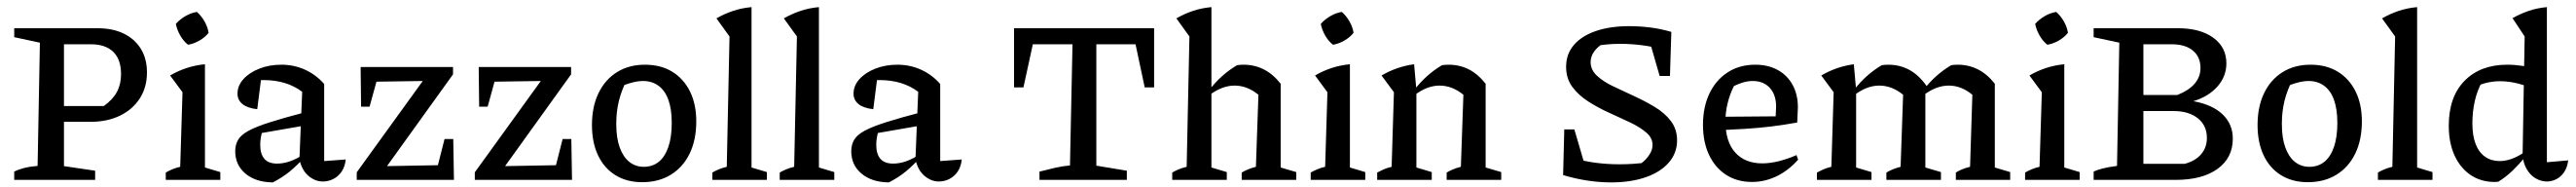

<svg xmlns="http://www.w3.org/2000/svg" viewBox="-20 -784 11235 815"><path d="M404 -661Q472 -661 520 -637.5Q568 -614 594.5 -571Q621 -528 621 -468Q621 -404 590 -355.5Q559 -307 503.5 -280Q448 -253 374 -253H203V-322H433Q472 -350 490 -383.5Q508 -417 508 -461Q508 -525 474 -558Q440 -591 377 -591H259V-60L395 -40V0H42V-36Q59 -45 84 -51.5Q109 -58 144 -61L154 -598L42 -622V-661Z M703 0V-32Q717 -40 732.5 -46.5Q748 -53 766 -57L776 -382L722 -455Q756 -475 794 -487.5Q832 -500 874 -504V-54L941 -34V0ZM839 -732Q859 -714 872.5 -690Q886 -666 890 -641Q874 -621 849.5 -607Q825 -593 800 -589Q780 -605 766 -629.5Q752 -654 747 -680Q765 -700 789 -714Q813 -728 839 -732Z M1388 7Q1355 7 1326 -17Q1297 -41 1286 -89L1298 -384Q1230 -435 1130 -435Q1113 -435 1095 -433Q1077 -431 1061 -427L1121 -457L1102 -308Q1059 -313 1037.5 -330.5Q1016 -348 1016 -376Q1016 -411 1042 -439.5Q1068 -468 1111.5 -485Q1155 -502 1207 -502Q1263 -502 1311 -480Q1359 -458 1394 -418V-82L1488 -89Q1485 -59 1471 -37.5Q1457 -16 1435 -4.5Q1413 7 1388 7ZM1170 11Q1095 10 1050.5 -27.5Q1006 -65 1006 -125Q1006 -153 1018.5 -174.5Q1031 -196 1064 -214Q1097 -232 1158.5 -251.5Q1220 -271 1316 -296V-238L1091 -199L1125 -214Q1120 -199 1117.5 -183Q1115 -167 1115 -153Q1115 -113 1133 -92Q1151 -71 1189 -71Q1216 -71 1245 -81Q1274 -91 1307 -113V-98Q1278 -65 1245.5 -38Q1213 -11 1170 11Z M1536 0V-33L1824 -431L1622 -428L1592 -319H1555L1553 -492H1956V-460L1668 -60L1890 -64L1919 -178H1957L1960 0Z M2051 0V-33L2339 -431L2137 -428L2107 -319H2070L2068 -492H2471V-460L2183 -60L2405 -64L2434 -178H2472L2475 0Z M2781 10Q2714 10 2664.5 -20.5Q2615 -51 2588.5 -107Q2562 -163 2562 -239Q2562 -319 2590.5 -378Q2619 -437 2671 -469.5Q2723 -502 2793 -502Q2862 -502 2912 -471.5Q2962 -441 2989.5 -385.5Q3017 -330 3017 -255Q3017 -174 2988 -114.5Q2959 -55 2906 -22.5Q2853 10 2781 10ZM2788 -57Q2826 -57 2853 -78.5Q2880 -100 2895 -143Q2910 -186 2910 -248Q2910 -308 2895.5 -348.5Q2881 -389 2852.5 -410Q2824 -431 2785 -431Q2759 -431 2727.5 -421.5Q2696 -412 2654 -393L2714 -435Q2691 -391 2679.5 -344.5Q2668 -298 2668 -244Q2668 -183 2683 -141.5Q2698 -100 2725 -78.5Q2752 -57 2788 -57Z M3087 0V-32Q3099 -39 3114 -45.5Q3129 -52 3150 -57L3162 -625L3105 -704Q3140 -724 3177.5 -736.5Q3215 -749 3258 -753V-54L3325 -34V0Z M3381 0V-32Q3393 -39 3408 -45.5Q3423 -52 3444 -57L3456 -625L3399 -704Q3434 -724 3471.5 -736.5Q3509 -749 3552 -753V-54L3619 -34V0Z M4075 7Q4042 7 4013 -17Q3984 -41 3973 -89L3985 -384Q3917 -435 3817 -435Q3800 -435 3782 -433Q3764 -431 3748 -427L3808 -457L3789 -308Q3746 -313 3724.5 -330.5Q3703 -348 3703 -376Q3703 -411 3729 -439.5Q3755 -468 3798.5 -485Q3842 -502 3894 -502Q3950 -502 3998 -480Q4046 -458 4081 -418V-82L4175 -89Q4172 -59 4158 -37.5Q4144 -16 4122 -4.5Q4100 7 4075 7ZM3857 11Q3782 10 3737.5 -27.5Q3693 -65 3693 -125Q3693 -153 3705.5 -174.5Q3718 -196 3751 -214Q3784 -232 3845.5 -251.5Q3907 -271 4003 -296V-238L3778 -199L3812 -214Q3807 -199 3804.5 -183Q3802 -167 3802 -153Q3802 -113 3820 -92Q3838 -71 3876 -71Q3903 -71 3932 -81Q3961 -91 3994 -113V-98Q3965 -65 3932.5 -38Q3900 -11 3857 11Z M5014 -661V-403H4973L4933 -591H4762V-62L4895 -40V0H4514V-36Q4548 -45 4581 -52.5Q4614 -60 4647 -63L4658 -591H4485L4444 -403H4403V-661Z M5093 0V-32Q5105 -39 5120 -45.5Q5135 -52 5156 -57L5168 -625L5111 -704Q5146 -724 5183.5 -736.5Q5221 -749 5264 -753V-54L5331 -34V0ZM5396 0V-32Q5408 -39 5423 -45.5Q5438 -52 5458 -57L5469 -371L5566 -419V-54L5634 -34V0ZM5256 -370 5254 -391Q5281 -426 5311.5 -453Q5342 -480 5376 -500Q5383 -501 5390.5 -501.5Q5398 -502 5404 -502Q5452 -502 5492.5 -481.5Q5533 -461 5566 -419L5469 -371Q5420 -411 5365 -411Q5311 -411 5256 -370Z M5697 0V-32Q5711 -40 5726.5 -46.5Q5742 -53 5760 -57L5770 -382L5716 -455Q5750 -475 5788 -487.5Q5826 -500 5868 -504V-54L5935 -34V0ZM5833 -732Q5853 -714 5866.5 -690Q5880 -666 5884 -641Q5868 -621 5843.5 -607Q5819 -593 5794 -589Q5774 -605 5760 -629.5Q5746 -654 5741 -680Q5759 -700 5783 -714Q5807 -728 5833 -732Z M5987 0V-32Q6000 -39 6014.5 -45.5Q6029 -52 6050 -57L6060 -382L6006 -455Q6073 -494 6148 -504L6158 -392V-54L6225 -34V0ZM6290 0V-32Q6302 -39 6317 -45.5Q6332 -52 6352 -57L6363 -371L6460 -419V-54L6528 -34V0ZM6151 -370 6148 -391Q6175 -426 6205.5 -453Q6236 -480 6270 -500Q6277 -501 6284.5 -501.5Q6292 -502 6298 -502Q6347 -502 6387 -481.5Q6427 -461 6460 -419L6363 -371Q6314 -411 6259 -411Q6205 -411 6151 -370Z M7007 11Q6957 11 6904 3Q6851 -5 6798 -21L6844 -95Q6890 -81 6940.5 -74.5Q6991 -68 7043 -68Q7074 -68 7105 -70Q7136 -72 7168 -77L7125 -65Q7141 -72 7155 -86Q7169 -100 7178.5 -117Q7188 -134 7188 -153Q7188 -183 7160.5 -206.5Q7133 -230 7090 -250.5Q7047 -271 6999 -292.5Q6951 -314 6908 -341.5Q6865 -369 6838 -405.5Q6811 -442 6811 -493Q6811 -548 6844.5 -587.5Q6878 -627 6940 -648.5Q7002 -670 7086 -670Q7133 -670 7179.5 -664Q7226 -658 7270 -645L7239 -568Q7193 -580 7144.5 -586.5Q7096 -593 7046 -593Q7015 -593 6985 -590Q6955 -587 6925 -582L6973 -595Q6948 -580 6933 -559Q6918 -538 6918 -513Q6918 -480 6945 -454.5Q6972 -429 7015 -408.5Q7058 -388 7106 -366Q7154 -344 7197.5 -318Q7241 -292 7268 -256.5Q7295 -221 7295 -172Q7295 -117 7259 -75.5Q7223 -34 7158 -11.5Q7093 11 7007 11ZM6906 -19 6798 -21 6803 -220H6847ZM7219 -453 7163 -647 7270 -645 7264 -453Z M7622 9Q7557 9 7509 -22Q7461 -53 7434.5 -109Q7408 -165 7408 -240Q7408 -317 7436 -376Q7464 -435 7515.5 -468.5Q7567 -502 7636 -502Q7692 -502 7734 -479Q7776 -456 7799 -414Q7822 -372 7822 -316L7819 -250Q7758 -239 7703.5 -232.5Q7649 -226 7592.5 -222.5Q7536 -219 7470 -216L7471 -275L7725 -277L7727 -319Q7727 -371 7699.5 -401Q7672 -431 7625 -431Q7605 -431 7584 -425Q7563 -419 7543 -409Q7525 -373 7515.5 -334Q7506 -295 7506 -256Q7506 -167 7548.5 -119.5Q7591 -72 7667 -72Q7732 -72 7816 -108L7823 -88Q7780 -40 7728.5 -15.5Q7677 9 7622 9Z M7905 0V-32Q7918 -39 7932.5 -45.5Q7947 -52 7968 -57L7978 -382L7924 -455Q7991 -494 8066 -504L8076 -392V-54L8143 -34V0ZM8208 0V-32Q8220 -39 8235 -45.5Q8250 -52 8270 -57L8281 -371L8385 -407L8378 -389V-54L8446 -34V0ZM8281 -371Q8232 -411 8177 -411Q8123 -411 8069 -370L8066 -391Q8093 -426 8123.5 -453Q8154 -480 8188 -500Q8195 -501 8202.5 -501.5Q8210 -502 8216 -502Q8267 -502 8309 -479Q8351 -456 8385 -407ZM8511 0V-32Q8522 -39 8537 -45.5Q8552 -52 8573 -57L8583 -371L8681 -419V-54L8748 -34V0ZM8583 -371Q8535 -411 8480 -411Q8426 -411 8371 -370L8369 -391Q8396 -426 8426.5 -453Q8457 -480 8491 -500Q8498 -501 8505 -501.5Q8512 -502 8519 -502Q8567 -502 8607.5 -481.5Q8648 -461 8681 -419Z M8813 0V-32Q8827 -40 8842.5 -46.5Q8858 -53 8876 -57L8886 -382L8832 -455Q8866 -475 8904 -487.5Q8942 -500 8984 -504V-54L9051 -34V0ZM8949 -732Q8969 -714 8982.5 -690Q8996 -666 9000 -641Q8984 -621 8959.5 -607Q8935 -593 8910 -589Q8890 -605 8876 -629.5Q8862 -654 8857 -680Q8875 -700 8899 -714Q8923 -728 8949 -732Z M9547 -343Q9630 -328 9674.5 -285.5Q9719 -243 9719 -180Q9719 -96 9652.5 -48Q9586 0 9469 0H9112V-36Q9128 -44 9152.5 -50Q9177 -56 9214 -61L9224 -598L9112 -622V-661H9479Q9577 -661 9634 -619.5Q9691 -578 9691 -508Q9691 -451 9652 -407Q9613 -363 9547 -343ZM9329 -23 9283 -70H9509Q9555 -82 9580.5 -111.5Q9606 -141 9606 -183Q9606 -237 9566.5 -268.5Q9527 -300 9461 -300H9318V-370H9477Q9578 -410 9578 -488Q9578 -536 9545 -563.5Q9512 -591 9453 -591H9283L9329 -637Z M10046 10Q9979 10 9929.5 -20.5Q9880 -51 9853.5 -107Q9827 -163 9827 -239Q9827 -319 9855.5 -378Q9884 -437 9936 -469.5Q9988 -502 10058 -502Q10127 -502 10177 -471.5Q10227 -441 10254.5 -385.5Q10282 -330 10282 -255Q10282 -174 10253 -114.5Q10224 -55 10171 -22.5Q10118 10 10046 10ZM10053 -57Q10091 -57 10118 -78.5Q10145 -100 10160 -143Q10175 -186 10175 -248Q10175 -308 10160.5 -348.5Q10146 -389 10117.5 -410Q10089 -431 10050 -431Q10024 -431 9992.5 -421.5Q9961 -412 9919 -393L9979 -435Q9956 -391 9944.5 -344.5Q9933 -298 9933 -244Q9933 -183 9948 -141.5Q9963 -100 9990 -78.5Q10017 -57 10053 -57Z M10352 0V-32Q10364 -39 10379 -45.5Q10394 -52 10415 -57L10427 -625L10370 -704Q10405 -724 10442.5 -736.5Q10480 -749 10523 -753V-54L10590 -34V0Z M10861 9Q10801 9 10756 -21.5Q10711 -52 10686 -107Q10661 -162 10661 -236Q10661 -362 10730 -432Q10799 -502 10916 -502Q10949 -502 10985.5 -496.5Q11022 -491 11061 -478L11046 -389Q10962 -430 10885 -430Q10853 -430 10823 -422.5Q10793 -415 10765 -399L10806 -427Q10785 -390 10774.5 -343.5Q10764 -297 10764 -246Q10764 -192 10778.5 -155.5Q10793 -119 10820 -100.5Q10847 -82 10883 -82Q10908 -82 10935 -91.5Q10962 -101 10991 -121V-97Q10968 -68 10939.5 -40.5Q10911 -13 10877 8Q10873 8 10869.5 8.5Q10866 9 10861 9ZM11089 7Q11065 7 11042 -5.5Q11019 -18 11003 -43.5Q10987 -69 10983 -105L10992 -625L10939 -705Q10973 -724 11009.5 -736.5Q11046 -749 11089 -753V-77L11182 -85Q11178 -54 11164 -33.5Q11150 -13 11130 -3Q11110 7 11089 7ZM11029 -763 11028 -764H11029Z"/></svg>

Font: Piazzolla Thin SemiBold
Style: Regular
Weight: 600
Version: Version 2.005